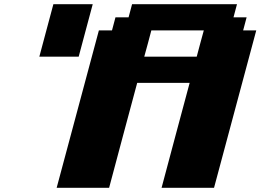

<svg xmlns="http://www.w3.org/2000/svg" viewBox="-20 -895 1241 915"><path d="M750 0H1000L1201.2 -750H1138.7L1155.3 -812.5H1092.8L1109.4 -875H609.4L592.8 -812.5H530.3L513.7 -750H451.2L250 0H500Q522 -83 566.7 -250Q611.3 -417 633.8 -500H883.8Q861.3 -417 816.7 -250Q772 -83 750 0ZM917.5 -625H667.5Q673.3 -645.5 684.6 -687.5Q695.8 -729.5 701.2 -750H951.2Q945.3 -729 934.1 -687.3Q922.9 -645.5 917.5 -625ZM167.5 -625H355Q366.2 -667 388.4 -750Q410.6 -833 421.9 -875H234.4Q223.1 -833 200.9 -750Q178.7 -667 167.5 -625Z"/></svg>

Font: Faithful 32x
Style: BoldOblique
Weight: 400
Foundry: Faithful Resource Pack
Version: Version 1.0; January 27, 2023